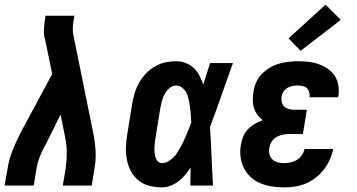

<svg xmlns="http://www.w3.org/2000/svg" viewBox="-24 -803 1544 831"><path d="M-4 0 9 -74Q15 -114 30.5 -153Q46 -192 66 -230L202 -483L172 -628Q172 -630 171 -632.5Q170 -635 170 -637Q170 -637 170 -637Q170 -637 170 -637Q170 -637 170 -637Q170 -637 170 -637L169 -638Q165 -659 166.5 -682Q168 -705 172 -728L173 -735H298L297 -728Q293 -708 291.5 -688Q290 -668 294 -649L379 -230Q387 -192 389.5 -152.5Q392 -113 385 -74L373 0H248L260 -74Q265 -108 265 -142Q265 -176 258 -209L238 -307L176 -182Q174 -178 172 -174.5Q170 -171 168 -168Q156 -145 147 -121.5Q138 -98 134 -74L122 0Z M677 8Q649 8 622 1Q595 -6 575 -22.5Q555 -39 542.5 -62.5Q530 -86 525 -112.5Q520 -139 521 -167Q522 -195 527 -223L548 -353Q552 -377 559 -400Q566 -423 578 -444.5Q590 -466 607.5 -484.5Q625 -503 646.5 -515.5Q668 -528 691.5 -533Q715 -538 738 -538Q760 -538 780.5 -530Q801 -522 815.5 -508Q830 -494 839.5 -475Q849 -456 856 -437Q863 -460 870.5 -483.5Q878 -507 885 -530H984Q959 -461 935 -391.5Q911 -322 885 -254Q889 -190 891.5 -126.5Q894 -63 898 0H800Q800 -19 800.5 -38.5Q801 -58 801 -78Q790 -61 777 -45.5Q764 -30 748 -18Q732 -6 714 1Q696 8 677 8ZM677 -97Q690 -97 703 -104Q716 -111 726.5 -121.5Q737 -132 744.5 -144.5Q752 -157 759 -169.5Q766 -182 772 -195Q778 -208 783.5 -221Q789 -234 794 -247Q799 -260 804 -273Q803 -285 802.5 -297Q802 -309 800.5 -321Q799 -333 797.5 -344.5Q796 -356 793.5 -368Q791 -380 787.5 -391Q784 -402 777 -411Q770 -420 760 -426.5Q750 -433 738 -433Q723 -433 710 -422Q697 -411 689 -396.5Q681 -382 677 -367Q673 -352 670 -336L649 -206Q647 -196 646 -185Q645 -174 644.5 -163.5Q644 -153 645 -142.5Q646 -132 649 -122Q652 -112 659 -104.5Q666 -97 677 -97Z M1205 8Q1178 8 1152 4Q1126 0 1102.5 -10Q1079 -20 1060.5 -37Q1042 -54 1031 -76.5Q1020 -99 1017 -125.5Q1014 -152 1019 -178Q1022 -196 1029 -213Q1036 -230 1049 -243.5Q1062 -257 1078.5 -266.5Q1095 -276 1113 -283Q1100 -293 1090 -306.5Q1080 -320 1075 -336Q1070 -352 1070 -370Q1070 -388 1073 -405Q1076 -426 1084.5 -446Q1093 -466 1108.5 -482Q1124 -498 1143 -509.5Q1162 -521 1182.5 -527Q1203 -533 1224 -535.5Q1245 -538 1265 -538Q1289 -538 1311.5 -535.5Q1334 -533 1355 -525.5Q1376 -518 1394 -506Q1412 -494 1424 -476Q1436 -458 1440 -435.5Q1444 -413 1441 -390Q1440 -388 1440 -386Q1440 -384 1439 -382H1315Q1315 -382 1315 -383Q1315 -384 1316 -384Q1317 -395 1314 -405Q1311 -415 1304 -421.5Q1297 -428 1286.5 -430.5Q1276 -433 1265 -433Q1254 -433 1243 -431Q1232 -429 1221.5 -423.5Q1211 -418 1204 -408Q1197 -398 1195 -387Q1193 -375 1195 -363Q1197 -351 1205 -343Q1213 -335 1224.5 -331.5Q1236 -328 1248 -328H1304L1287 -223H1231Q1217 -223 1202.5 -220.5Q1188 -218 1174.5 -211Q1161 -204 1152.5 -191Q1144 -178 1142 -164Q1139 -150 1142 -136.5Q1145 -123 1154.5 -113.5Q1164 -104 1177.5 -100.5Q1191 -97 1205 -97Q1219 -97 1233.5 -100Q1248 -103 1261 -111Q1274 -119 1282.5 -131.5Q1291 -144 1294 -158H1418Q1413 -134 1403 -111.5Q1393 -89 1378 -69.5Q1363 -50 1342.5 -34Q1322 -18 1299 -8.5Q1276 1 1252.5 4.5Q1229 8 1205 8ZM1277 -583 1225 -637 1385 -783 1451 -717Z"/></svg>

Font: Iosevka Curly Slab XBdObl
Style: Regular
Weight: 800
Italic angle: -9°
Monospace: yes
Designer: Belleve Invis
Foundry: Belleve Invis
Version: Version 11.1.0; ttfautohint (v1.8.3)